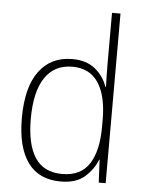

<svg xmlns="http://www.w3.org/2000/svg" viewBox="-54 -803 640 857"><g transform="rotate(5 266.0 -375.0)"><path d="M250 10Q152 10 102.5 -58.5Q53 -127 53 -257Q53 -395 106 -467Q159 -539 255 -539Q319 -539 358 -506.5Q397 -474 412 -429H415Q413 -481 413 -530V-760H451V0H420L415 -102H413Q396 -58 357.5 -24Q319 10 250 10ZM254 -24Q337 -24 375 -83Q413 -142 413 -248V-281Q413 -388 374.5 -446.5Q336 -505 258 -505Q178 -505 135.5 -442Q93 -379 93 -257Q93 -143 132 -83.5Q171 -24 254 -24Z"/></g></svg>

Font: Noto Sans Sinhala UI SemiCondensed ExtraLight
Style: Regular
Weight: 200
Width: 4
Designer: Jelle Bosma - Monotype Design Team
Foundry: Monotype Imaging Inc.
Version: Version 2.006; ttfautohint (v1.8.4.7-5d5b)